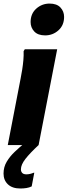

<svg xmlns="http://www.w3.org/2000/svg" viewBox="-20 -828 386 1096"><path d="M237.5 -626Q196.7 -626 175.7 -648.2Q154.7 -670.5 154.7 -702Q154.7 -749.7 187 -778.7Q219.3 -807.6 263.1 -807.6Q303.9 -807.6 324.9 -785.4Q345.9 -763.1 345.9 -731.6Q345.9 -683.9 313.6 -654.9Q281.3 -626 237.5 -626ZM24.4 0 97.8 -380.4Q102.5 -403.2 106.7 -430.3Q111 -457.4 113.4 -484.9Q115.8 -512.4 114.8 -536L121.6 -546.8H306.4L200.4 0ZM160.9 236Q147.5 242.7 130.7 245.4Q113.9 248 96.2 248Q50.2 248 25.2 224.3Q0.2 200.6 0.2 162.7Q0.2 125.3 18.6 94.7Q36.9 64.2 64 38.7Q91 13.2 117.1 -8.4L200.4 0Q151.2 45.7 125.3 78.9Q99.4 112.1 99.4 138.7Q99.4 151.3 106.9 159.2Q114.3 167.2 130.8 167.2Q150.4 167.2 172.3 158H175.7Z"/></svg>

Font: Kufam
Style: Italic
Weight: 400
Italic angle: -11°
Designer: Artur Schmal
Foundry: Original Type
Version: Version 1.301; ttfautohint (v1.8.3)